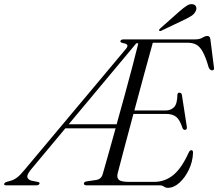

<svg xmlns="http://www.w3.org/2000/svg" viewBox="-78 -889 1047 921"><path d="M687 0H337Q324.5 0 324.5 -9Q325 -17 338 -19L382 -25.5Q407.5 -29 414.5 -53Q424.5 -88 441 -146.2Q457.5 -204.5 476.5 -273.5H235.5L70 -75Q50.5 -51 53.2 -39Q56 -27 74.5 -22L103 -16.5Q113.5 -14.5 111.5 -8Q108.5 0 97 0H-48.5Q-60.5 0 -57.5 -8Q-56 -13.5 -44.5 -17L-25 -22.5Q-10 -27 4.8 -38.2Q19.5 -49.5 39.5 -74L526 -654.5Q545.5 -677.5 513 -682Q497.5 -685.5 499.5 -692Q502 -700 514.5 -700H856Q879.5 -700 893 -708.2Q906.5 -716.5 917 -716.5Q928.5 -716.5 931 -702L948 -568Q951.5 -552 940 -551.5Q929.5 -551 923 -565.5Q909 -614.5 894.8 -640.2Q880.5 -666 863.2 -675Q846 -684 822.5 -684H655Q638 -623 614.2 -535.8Q590.5 -448.5 566.5 -359H716Q741 -359 756.8 -374.8Q772.5 -390.5 773 -435.5Q774.5 -444.5 782.5 -444.5Q792.5 -444.5 794.5 -433.5L818 -282Q820.5 -267 810 -266Q802 -265 797.5 -274.5Q785 -314 767.5 -328.2Q750 -342.5 718.5 -342.5H562Q538 -253 517.2 -175Q496.5 -97 486 -56Q481.5 -36 492.5 -26.2Q503.5 -16.5 543 -16.5H660.5Q713.5 -16.5 753.8 -49.8Q794 -83 828 -159Q833 -168.5 839.5 -168.5Q848 -168.5 848 -157Q846.5 -113.5 828 -75Q809.5 -36.5 782.5 -12.2Q755.5 12 727 12Q716.5 12 708.2 6Q700 0 687 0ZM575.5 -681 251.5 -293H481.5Q500.5 -361 520 -432Q539.5 -503 556.5 -567.8Q573.5 -632.5 585.5 -681ZM783.5 -835Q803.5 -852.5 818.5 -862Q833.5 -871.5 847.5 -868.5Q859.5 -866 862.8 -856.2Q866 -846.5 861 -836.5Q855 -822.5 840.8 -813.2Q826.5 -804 807.5 -795L696.5 -742Q688 -738 685.5 -742.5Q683.5 -746.5 691 -753Z"/></svg>

Font: Fraunces 72pt Light
Style: Italic
Weight: 300
Italic angle: -16°
Version: Version 1.000;[b76b70a41]